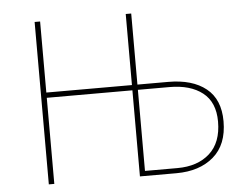

<svg xmlns="http://www.w3.org/2000/svg" viewBox="-50 -742 1021 802"><g transform="rotate(-5 461.0 -340.5)"><path d="M528 -21H664Q749 -21 799.5 -66.5Q850 -112 850 -200Q850 -281 799 -321Q748 -361 660 -361H528ZM528 -383H657Q758 -383 815.5 -337Q873 -291 873 -199Q873 -101 814 -50.5Q755 0 658 0H505V-361H146V0H123V-681H146V-383H505V-681H528Z"/></g></svg>

Font: FiraSans
Style: Regular
Weight: 150
Designer: Carrois Corporate & Edenspiekermann AG
Foundry: Carrois Corporate GbR & Edenspiekermann AG
Version: Version 3.106;PS 003.106;hotconv 1.0.70;makeotf.lib2.5.58329